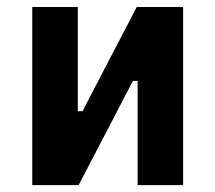

<svg xmlns="http://www.w3.org/2000/svg" viewBox="-20 -538 626 558"><path d="M73.7 0V-517.6H206.1V-214.8H219.7L377.4 -517.6H512.2V0H379.9V-302.7H366.2L208.5 0Z"/></svg>

Font: CaskaydiaMono NF
Style: Bold
Weight: 700
Designer: Aaron Bell
Foundry: Saja Typeworks
Version: Version 2111.001; ttfautohint (v1.8.4);Nerd Fonts 3.1.1